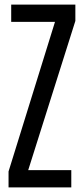

<svg xmlns="http://www.w3.org/2000/svg" viewBox="-20 -820 367 840"><path d="M17.4 0V-69.8L220.6 -724.4H29V-800H309.7V-728.4L103.4 -75.6H291.9V0Z"/></svg>

Font: Big Shoulders Thin
Style: Regular
Weight: 100
Version: Version 2.002